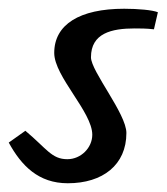

<svg xmlns="http://www.w3.org/2000/svg" viewBox="-24 -419 381 439"><path d="M337 -391C325 -396 292 -399 260 -399C158 -399 100 -363 100 -298C100 -244 187 -163 187 -111C187 -81 161 -55 130 -55C94 -55 83 -79 34 -120L-4 -93C25 -40 64 0 131 0C211 0 265 -42 265 -115C265 -159 184 -256 184 -288C184 -343 231 -354 284 -354C296 -354 311 -354 328 -352Z"/></svg>

Font: Marck Script
Style: Regular
Weight: 400
Designer: Denis Masharov, Marck Fogel
Foundry: Denis Masharov
Version: Version 1.002